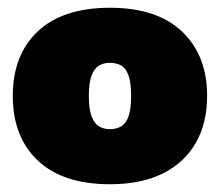

<svg xmlns="http://www.w3.org/2000/svg" viewBox="-20 -771 567 495"><path d="M263.5 -296Q142.5 -296 77.8 -356.8Q13 -417.5 13 -523.5Q13 -630 77.8 -690.5Q142.5 -751 263.5 -751Q385 -751 449.5 -689.5Q514 -628 514 -523.5Q514 -454 485 -403Q456 -352 400.2 -324Q344.5 -296 263.5 -296ZM263.5 -438Q280.5 -438 292.8 -445.5Q305 -453 311.5 -471.5Q318 -490 318 -523.5Q318 -557.5 311.5 -576Q305 -594.5 292.8 -601.8Q280.5 -609 263.5 -609Q247 -609 235 -601.8Q223 -594.5 216 -576Q209 -557.5 209 -523.5Q209 -490 216 -471.5Q223 -453 235 -445.5Q247 -438 263.5 -438Z"/></svg>

Font: Encode Sans Condensed Thin Black
Style: Regular
Weight: 900
Version: Version 3.002